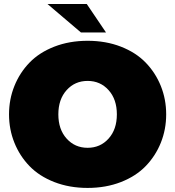

<svg xmlns="http://www.w3.org/2000/svg" viewBox="-20 -920 873 957"><path d="M508.3 -758.3H383.3L216.7 -900H412.5ZM51.7 -208.8Q25 -275 25 -350Q25 -425 51.7 -491.2Q78.3 -557.5 127.1 -607.9Q175.8 -658.3 250.8 -687.5Q325.8 -716.7 416.7 -716.7Q507.5 -716.7 582.5 -687.5Q657.5 -658.3 706.2 -607.9Q755 -557.5 781.7 -491.2Q808.3 -425 808.3 -350Q808.3 -275 781.7 -208.8Q755 -142.5 706.2 -92.1Q657.5 -41.7 582.5 -12.5Q507.5 16.7 416.7 16.7Q325.8 16.7 250.8 -12.5Q175.8 -41.7 127.1 -92.1Q78.3 -142.5 51.7 -208.8ZM312.1 -470.8Q270.8 -425 270.8 -350Q270.8 -275 312.1 -229.2Q353.3 -183.3 416.7 -183.3Q480 -183.3 521.2 -229.2Q562.5 -275 562.5 -350Q562.5 -425 521.2 -470.8Q480 -516.7 416.7 -516.7Q353.3 -516.7 312.1 -470.8Z"/></svg>

Font: BoonTook
Style: Regular
Weight: 400
Designer: Sungsit Sawaiwan
Foundry: FontUni
Version: Version 3.0